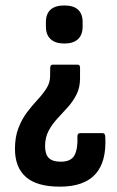

<svg xmlns="http://www.w3.org/2000/svg" viewBox="-20 -519 435 711"><path d="M268 -279.5Q276.4 -279.5 276.4 -268.6V-228.5Q276.4 -195.1 263.4 -169.3Q250.4 -143.5 231.2 -122.2Q211.9 -100.8 192.4 -79.9Q172.9 -59 159.9 -34.3Q146.9 -9.7 146.9 22.1Q146.9 52.5 160.8 66.1Q174.7 79.8 205 79.8Q243.4 79.8 256 55.6Q268.7 31.4 266.7 -13.5Q266.7 -25.9 276.1 -25.9H359Q365.4 -25.9 367.4 -22.2Q369.4 -18.4 369.9 -12Q374.8 80.9 332.7 126.5Q290.6 172.2 202 172.2Q116.5 172.2 76 136.5Q35.4 100.8 35.4 32.4Q35.4 -12 48.4 -45.3Q61.4 -78.6 80.7 -104Q100 -129.3 119.5 -150.2Q139 -171 152.2 -191.9Q165.5 -212.7 165.5 -236.2L166 -268.6Q166 -279.5 175.4 -279.5ZM218.2 -498.8Q251.4 -498.8 268.7 -483.5Q286 -468.1 286 -436.9V-420.7Q286 -390 268.7 -373.9Q251.4 -357.8 218.2 -357.8Q185.1 -357.8 167.6 -373.9Q150 -390 150 -420.7V-436.9Q150 -468.1 167.6 -483.5Q185.1 -498.8 218.2 -498.8Z"/></svg>

Font: Sofia Sans Condensed
Style: Regular
Weight: 400
Designer: Botio Nikoltchev, Ani Petrova
Foundry: lettersoup
Version: Version 4.100